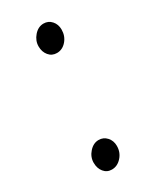

<svg xmlns="http://www.w3.org/2000/svg" viewBox="-126 -479 432 528"><g transform="rotate(-30 90.5 -215.0)"><path d="M98.1 -347.2Q82.5 -347.2 72.8 -358.9Q63 -370.6 63 -388.2Q63 -406.2 75.9 -421.1Q88.9 -436 106 -436Q121.1 -436 131.1 -424.8Q141.1 -413.6 141.1 -397Q141.1 -376.5 128.4 -361.8Q115.7 -347.2 98.1 -347.2ZM68.8 5.9Q53.2 5.9 43.7 -5.9Q34.2 -17.6 34.2 -35.2Q34.2 -53.7 47.4 -68.4Q60.5 -83 77.1 -83Q92.3 -83 102.5 -71.8Q112.8 -60.5 112.8 -43.9Q112.8 -23.4 99.6 -8.8Q86.4 5.9 68.8 5.9Z"/></g></svg>

Font: Comic Neue
Style: Regular
Weight: 400
Designer: Craig Rozynski
Foundry: Craig Rozynski
Version: Version 2.003;hotconv 1.0.109;makeotfexe 2.5.65596